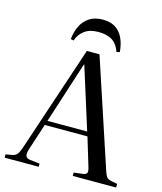

<svg xmlns="http://www.w3.org/2000/svg" viewBox="-132 -1019 942 1116"><g transform="rotate(15 338.5 -461.5)"><path d="M3 0V-20L44 -27Q61 -31 70 -41.5Q79 -52 90 -82L304 -723H380L593 -79Q601 -54 608.5 -44Q616 -34 637 -29L674 -22V0H413V-20L468 -27Q487 -29 491 -40Q495 -51 487 -75L436 -244H179L126 -81Q119 -59 122.5 -44Q126 -29 149 -26L208 -19V0ZM188 -271H427L310 -643H308ZM347 -923Q394 -923 424 -903.5Q454 -884 470.5 -849Q487 -814 491 -766L472 -761Q457 -806 425.5 -826.5Q394 -847 342 -847Q290 -847 258.5 -824Q227 -801 214 -762L196 -765Q200 -809 217.5 -845Q235 -881 267.5 -902Q300 -923 347 -923Z"/></g></svg>

Font: Literata 60pt
Style: Regular
Weight: 400
Designer: Latin by Veronika Burian and Jose Scaglione. Greek by Irene Vlachou. Cyrillic by Vera Evstafieva.
Foundry: TypeTogether
Version: Version 3.002